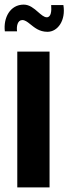

<svg xmlns="http://www.w3.org/2000/svg" viewBox="-20 -813 297 833"><path d="M186 -675C231 -675 266 -725 255 -791H202C204 -766 202 -738 183 -738C171 -738 159 -749 145 -761C128 -776 108 -793 83 -793C24 -793 -6 -736 1 -677H54C51 -699 56 -726 77 -726C88 -726 99 -718 110 -709C129 -694 150 -675 186 -675ZM55 -589V0H195V-589Z"/></svg>

Font: Hejaz SemiBold
Style: Regular
Weight: 600
Designer: Bandar Raffah (Arabic) and Santiago Orozco (Latin)
Foundry: Caramella and Typemade
Version: Version 1.010;hotconv 1.0.109;makeotfexe 2.5.65596